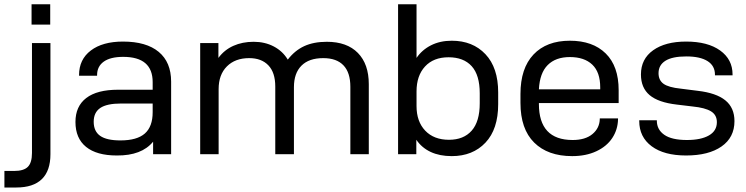

<svg xmlns="http://www.w3.org/2000/svg" viewBox="-74 -710 3437 884"><path d="M-53.7 77.1H-8.8Q35.2 77.1 54.2 58.1Q73.2 39.1 73.2 -5.9V-511.7H158.2V0Q158.2 76.2 118.7 114.7Q79.1 153.3 1 153.3H-53.7ZM71.3 -690.4H157.2V-596.7H71.3Z M713.9 -334V0H630.9V-57.6Q578.1 6.8 463.9 5.9Q371.1 5.9 322.3 -33.7Q273.4 -73.2 273.4 -148.4Q273.4 -220.7 323.2 -258.8Q373 -296.9 469.7 -296.9H628.9V-332Q628.9 -448.2 493.2 -448.2Q434.6 -448.2 403.8 -426.3Q373 -404.3 373 -364.3V-361.3H290V-364.3Q290 -436.5 344.2 -477.5Q398.4 -518.6 492.2 -518.6Q599.6 -518.6 656.7 -471.2Q713.9 -423.8 713.9 -334ZM628.9 -193.4V-233.4H483.4Q418 -233.4 387.7 -212.9Q357.4 -192.4 357.4 -149.4Q357.4 -105.5 387.2 -84.5Q417 -63.5 480.5 -63.5Q556.6 -63.5 592.8 -95.2Q628.9 -127 628.9 -193.4Z M847.7 -511.7H931.6V-443.4Q959 -480.5 1000.5 -499Q1042 -517.6 1093.8 -517.6Q1145.5 -517.6 1186.5 -496.1Q1227.5 -474.6 1251 -435.5Q1283.2 -477.5 1326.7 -497.6Q1370.1 -517.6 1430.7 -517.6Q1523.4 -517.6 1573.7 -466.3Q1624 -415 1624 -322.3V0H1539.1V-310.5Q1539.1 -376 1507.3 -409.2Q1475.6 -442.4 1414.1 -442.4Q1348.6 -442.4 1314 -407.7Q1279.3 -373 1279.3 -308.6V0H1193.4V-311.5Q1193.4 -376 1161.6 -409.2Q1129.9 -442.4 1073.2 -442.4Q1008.8 -442.4 970.7 -404.3Q932.6 -366.2 932.6 -299.8V0H847.7Z M1842.8 -66.4V0H1758.8V-690.4H1843.8V-443.4Q1869.1 -480.5 1910.6 -501.5Q1952.1 -522.5 2005.9 -522.5Q2102.5 -522.5 2161.1 -460.4Q2219.7 -398.4 2219.7 -284.2V-230.5Q2219.7 -115.2 2161.1 -53.2Q2102.5 8.8 2005.9 8.8Q1950.2 8.8 1909.2 -10.3Q1868.2 -29.3 1842.8 -66.4ZM2134.8 -234.4V-280.3Q2134.8 -364.3 2097.7 -405.3Q2060.5 -446.3 1991.2 -446.3Q1921.9 -446.3 1882.8 -403.8Q1843.8 -361.3 1843.8 -289.1V-221.7Q1843.8 -150.4 1883.8 -108.4Q1923.8 -66.4 1993.2 -66.4Q2060.5 -66.4 2097.7 -108.4Q2134.8 -150.4 2134.8 -234.4Z M2407.2 -235.4V-231.4Q2407.2 -65.4 2562.5 -65.4Q2621.1 -65.4 2653.8 -92.8Q2686.5 -120.1 2687.5 -162.1V-165H2771.5V-161.1Q2770.5 -113.3 2745.1 -74.7Q2719.7 -36.1 2671.9 -13.7Q2624 8.8 2560.5 8.8Q2448.2 8.8 2385.3 -53.7Q2322.3 -116.2 2322.3 -236.3V-277.3Q2322.3 -395.5 2382.3 -459Q2442.4 -522.5 2549.8 -522.5Q2655.3 -522.5 2714.8 -463.9Q2774.4 -405.3 2774.4 -294.9V-235.4ZM2407.2 -298.8H2689.5V-307.6Q2689.5 -377.9 2652.8 -412.6Q2616.2 -447.3 2549.8 -447.3Q2484.4 -447.3 2447.8 -410.6Q2411.1 -374 2407.2 -298.8Z M2869.1 -153.3V-156.2H2950.2V-154.3Q2950.2 -113.3 2984.4 -89.4Q3018.6 -65.4 3088.9 -65.4Q3153.3 -65.4 3189.9 -86.4Q3226.6 -107.4 3226.6 -147.5Q3226.6 -180.7 3199.7 -197.3Q3172.9 -213.9 3115.2 -219.7L3042 -228.5Q2957 -238.3 2917 -272Q2877 -305.7 2877 -367.2Q2877 -438.5 2933.1 -478.5Q2989.3 -518.6 3085 -518.6Q3184.6 -518.6 3241.7 -477.5Q3298.8 -436.5 3298.8 -367.2V-363.3H3217.8V-366.2Q3217.8 -407.2 3183.6 -428.7Q3149.4 -450.2 3085.9 -450.2Q3021.5 -450.2 2989.7 -430.2Q2958 -410.2 2958 -373Q2958 -340.8 2981 -324.2Q3003.9 -307.6 3060.5 -301.8L3137.7 -292Q3223.6 -282.2 3265.6 -248Q3307.6 -213.9 3307.6 -152.3Q3307.6 -77.1 3248 -35.6Q3188.5 5.9 3085 5.9Q2983.4 5.9 2926.3 -36.6Q2869.1 -79.1 2869.1 -153.3Z"/></svg>

Font: Dinish Expanded
Style: Regular
Weight: 400
Width: 7
Designer: Charles Nix
Foundry: Playbeing
Version: Version 2.005; ttfautohint (v1.8.3)